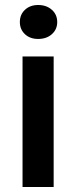

<svg xmlns="http://www.w3.org/2000/svg" viewBox="-20 -745 304 765"><path d="M131.8 -589.8Q99.6 -589.8 79.3 -608.9Q59.1 -627.9 59.1 -657.2Q59.1 -687 79.6 -706.1Q100.1 -725.1 131.8 -725.1Q165 -725.1 186.5 -706.1Q208 -687 208 -657.2Q208 -627.9 186.8 -608.9Q165.5 -589.8 131.8 -589.8ZM69.8 0V-520H193.8V0Z"/></svg>

Font: Fixel Text SemiBold
Style: Regular
Weight: 600
Width: 4
Designer: AlfaBravo + MacPaw
Foundry: Kyrylo Tkachov, Marchela Mozhyna, Serhii Makarenko, Maria Weinstein, Zakhar Kryvoshyya
Version: Version 1.211